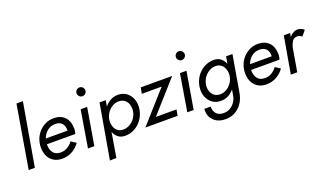

<svg xmlns="http://www.w3.org/2000/svg" viewBox="-88 -1398 3818 2245"><g transform="rotate(-20 1820.5 -275.5)"><path d="M178 -780H258L123 0H46Z M461 10Q376 10 323 -45.5Q270 -101 270 -200Q270 -254 289 -302.5Q308 -351 343 -388.5Q378 -426 424.5 -448Q471 -470 526 -470Q612 -470 662.5 -418.5Q713 -367 713 -269Q713 -254 709.5 -236Q706 -218 702 -210H349Q349 -208 349 -205Q349 -143 378.5 -104Q408 -65 471 -65Q518 -65 556.5 -88.5Q595 -112 620 -148L683 -107Q647 -56 591 -23Q535 10 461 10ZM521 -400Q463 -400 421 -365.5Q379 -331 361 -278H631Q631 -281 631 -285Q631 -338 603.5 -369Q576 -400 521 -400Z M879 -650Q879 -673 895 -689Q911 -705 933 -705Q956 -705 972 -689Q988 -673 988 -650Q988 -628 972 -612Q956 -596 933 -596Q911 -596 895 -612Q879 -628 879 -650ZM860 -460H941L863 0H784Z M1058 219 977 220 1095 -460H1172L1159 -384Q1189 -423 1230.5 -446Q1272 -469 1323 -470Q1388 -470 1432 -437Q1476 -404 1496 -349.5Q1516 -295 1507 -230Q1497 -162 1460 -107.5Q1423 -53 1367.5 -21.5Q1312 10 1247 10Q1193 10 1159 -17.5Q1125 -45 1109 -88ZM1428 -230Q1434 -275 1422 -312.5Q1410 -350 1380.5 -372.5Q1351 -395 1307 -395Q1267 -395 1229.5 -373Q1192 -351 1166 -313.5Q1140 -276 1133 -230Q1127 -187 1139 -149.5Q1151 -112 1178 -89.5Q1205 -67 1245 -66Q1289 -65 1328 -86.5Q1367 -108 1393.5 -145.5Q1420 -183 1428 -230Z M1841 -385H1594L1608 -460H1999L1656 -75H1913L1899 0H1498Z M2115 -650Q2115 -673 2131 -689Q2147 -705 2169 -705Q2192 -705 2208 -689Q2224 -673 2224 -650Q2224 -628 2208 -612Q2192 -596 2169 -596Q2147 -596 2131 -612Q2115 -628 2115 -650ZM2096 -460H2177L2099 0H2020Z M2221 30H2300Q2296 81 2326 117.5Q2356 154 2419 154Q2460 155 2497 134.5Q2534 114 2559.5 76.5Q2585 39 2592 -10L2603 -74Q2573 -36 2532 -13.5Q2491 9 2441 9Q2376 10 2331.5 -23Q2287 -56 2267 -110.5Q2247 -165 2256 -230Q2266 -298 2303 -352.5Q2340 -407 2396 -438.5Q2452 -470 2517 -470Q2571 -470 2604.5 -442.5Q2638 -415 2654 -372L2670 -460H2749L2672 -10Q2661 61 2626 114.5Q2591 168 2537.5 198.5Q2484 229 2418 229Q2354 230 2307.5 204Q2261 178 2238 133Q2215 88 2221 30ZM2336 -230Q2329 -185 2341.5 -147.5Q2354 -110 2383.5 -88Q2413 -66 2457 -66Q2494 -66 2529 -85Q2564 -104 2590 -137Q2616 -170 2627 -212L2632 -240Q2635 -281 2622.5 -316Q2610 -351 2583.5 -372.5Q2557 -394 2519 -395Q2474 -396 2435 -374Q2396 -352 2370 -314.5Q2344 -277 2336 -230Z M3002 10Q2917 10 2864 -45.5Q2811 -101 2811 -200Q2811 -254 2830 -302.5Q2849 -351 2884 -388.5Q2919 -426 2965.5 -448Q3012 -470 3067 -470Q3153 -470 3203.5 -418.5Q3254 -367 3254 -269Q3254 -254 3250.5 -236Q3247 -218 3243 -210H2890Q2890 -208 2890 -205Q2890 -143 2919.5 -104Q2949 -65 3012 -65Q3059 -65 3097.5 -88.5Q3136 -112 3161 -148L3224 -107Q3188 -56 3132 -23Q3076 10 3002 10ZM3062 -400Q3004 -400 2962 -365.5Q2920 -331 2902 -278H3172Q3172 -281 3172 -285Q3172 -338 3144.5 -369Q3117 -400 3062 -400Z M3588 -373Q3574 -383 3561.5 -389Q3549 -395 3532 -395Q3490 -396 3469 -364.5Q3448 -333 3438 -294L3388 0H3308L3388 -460H3467L3459 -414Q3480 -439 3505.5 -454Q3531 -469 3560 -470Q3605 -470 3641 -437Z"/></g></svg>

Font: Jost*
Style: Italic
Weight: 400
Italic angle: -10°
Version: Version 3.7